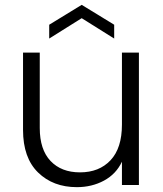

<svg xmlns="http://www.w3.org/2000/svg" viewBox="-20 -763 673 792"><path d="M317 -688 183 -604V-661L317 -743L451 -661V-604ZM553 -546V0H483V-96Q459 -45 409 -18Q359 9 297 9Q199 9 137 -51.5Q75 -112 75 -227V-546H144V-235Q144 -146 188.5 -99Q233 -52 310 -52Q389 -52 436 -102Q483 -152 483 -249V-546Z"/></svg>

Font: Fz Poppins Light
Style: Regular
Weight: 300
Designer: Ninad Kale (Devanagari), Jonny Pinhorn (Latin)
Foundry: Indian Type Foundry
Version: Vit hóa bi Vntype.Com & FontZin.Com